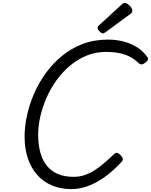

<svg xmlns="http://www.w3.org/2000/svg" viewBox="-20 -1289 1044 1328"><path d="M474 19Q400 19 340 -6Q280 -31 238 -78.5Q196 -126 173 -193Q150 -260 150 -344Q150 -413 166.5 -489.5Q183 -566 215.5 -641Q248 -716 296.5 -783Q345 -850 409 -902.5Q473 -955 552 -985Q631 -1015 726 -1015Q788 -1015 840 -1000.5Q892 -986 932 -959.5Q972 -933 999 -894Q1007 -883 1002.5 -874.5Q998 -866 984 -855Q971 -845 961 -843.5Q951 -842 937 -854Q912 -879 879.5 -896Q847 -913 806 -921.5Q765 -930 711 -930Q642 -930 580.5 -905Q519 -880 467 -837Q415 -794 373.5 -737.5Q332 -681 303.5 -616.5Q275 -552 259.5 -486Q244 -420 244 -358Q244 -287 259.5 -232.5Q275 -178 305.5 -141Q336 -104 381.5 -85Q427 -66 488 -66Q529 -66 564 -77.5Q599 -89 631.5 -109.5Q664 -130 698 -159Q732 -188 770 -224Q781 -235 792.5 -231Q804 -227 815 -215Q828 -200 829.5 -190Q831 -180 820 -168Q753 -97 692.5 -56.5Q632 -16 577.5 1.5Q523 19 474 19ZM693 -1058Q682 -1058 668.5 -1071.5Q655 -1085 655 -1095Q655 -1099 656.5 -1103Q658 -1107 664 -1113L822 -1258Q827 -1263 831.5 -1266Q836 -1269 842 -1269Q852 -1269 864.5 -1260Q877 -1251 886 -1239Q895 -1227 895 -1216Q895 -1209 893 -1204Q891 -1199 880 -1191L712 -1068Q706 -1064 701.5 -1061Q697 -1058 693 -1058Z"/></svg>

Font: Playwrite BE VLG
Style: Regular
Weight: 400
Designer: Veronika Burian, José Scaglione
Foundry: TypeTogether
Version: Version 1.002